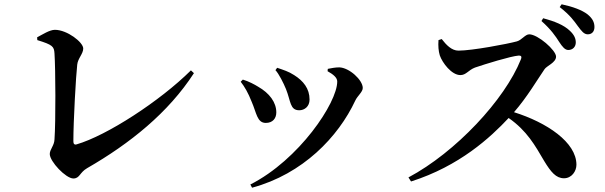

<svg xmlns="http://www.w3.org/2000/svg" viewBox="-20 -837 2820 895"><path d="M322 -5C352 -5 351 -33 386 -53C586 -168 765 -312 884 -496L870 -509C726 -366 478 -205 337 -164C326 -161 322 -167 322 -179C322 -272 334 -485 340 -536C343 -565 368 -586 368 -611C368 -640 293 -698 236 -698C211 -698 178 -676 153 -663L154 -650C226 -628 232 -620 234 -588C239 -516 240 -270 234 -187C233 -158 212 -141 212 -119C212 -84 287 -5 322 -5Z M1147 23 1155 38C1392 -26 1557 -199 1636 -368C1646 -390 1671 -408 1671 -427C1671 -464 1608 -522 1561 -523C1544 -523 1522 -519 1508 -516L1507 -505C1534 -490 1552 -475 1552 -457C1552 -358 1374 -92 1147 23ZM1219 -264C1251 -264 1268 -285 1268 -313C1268 -360 1236 -403 1183 -433C1167 -443 1139 -458 1112 -466L1102 -456C1120 -433 1137 -404 1153 -363C1176 -311 1178 -264 1219 -264ZM1375 -323C1399 -323 1423 -340 1423 -373C1423 -424 1394 -460 1351 -487C1325 -504 1301 -511 1272 -521L1264 -510C1280 -493 1302 -449 1313 -422C1336 -365 1331 -323 1375 -323Z M2629 -604C2650 -604 2664 -619 2664 -639C2664 -657 2657 -674 2637 -693C2608 -721 2564 -738 2512 -752L2504 -739C2548 -700 2570 -668 2587 -641C2602 -618 2614 -604 2629 -604ZM2720 -677C2739 -677 2751 -690 2751 -711C2751 -733 2742 -751 2719 -770C2693 -790 2650 -806 2598 -817L2589 -804C2638 -766 2657 -738 2673 -716C2691 -692 2702 -677 2720 -677ZM2609 -6C2645 -6 2667 -39 2667 -69C2667 -174 2529 -266 2376 -314C2437 -384 2485 -466 2518 -514C2528 -530 2572 -545 2572 -573C2572 -603 2487 -677 2447 -677C2428 -677 2412 -650 2389 -644C2345 -632 2181 -601 2117 -601C2085 -601 2060 -628 2039 -655L2024 -650C2022 -623 2024 -599 2030 -579C2042 -544 2085 -487 2126 -487C2153 -487 2163 -510 2194 -522C2241 -538 2360 -575 2398 -578C2408 -578 2414 -575 2408 -560C2333 -372 2104 -127 1884 -10L1896 9C2122 -63 2266 -196 2351 -287C2437 -227 2474 -159 2517 -86C2548 -35 2572 -6 2609 -6Z"/></svg>

Font: GenRyuMin2 TW B
Style: Regular
Weight: 700
Version: Version 2.100;PS 2.1;hotconv 16.6.51;makeotf.lib2.5.65220 DE